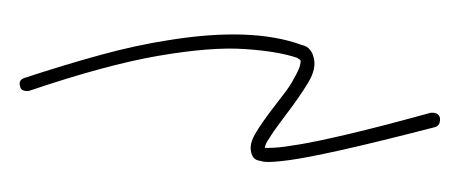

<svg xmlns="http://www.w3.org/2000/svg" viewBox="-38 -287 664 276"><g transform="rotate(5 293.5 -149.0)"><path d="M351 -59Q348 -59 346 -59.5Q344 -60 342 -60Q333 -61 330 -71Q326 -82 333.5 -98Q341 -114 357 -139Q364 -150 371 -161Q378 -172 382 -182Q388 -195 389 -201Q390 -207 389 -209Q389 -209 387.5 -210Q386 -211 384 -212Q356 -219 307.5 -218Q259 -217 185 -197.5Q111 -178 4 -131Q0 -130 -4 -131Q-8 -132 -9 -136Q-13 -145 -4 -149Q52 -173 102 -191.5Q152 -210 197 -221Q315 -251 389 -231Q397 -230 401.5 -225Q406 -220 407 -216Q414 -200 402.5 -177Q391 -154 375 -129Q369 -119 364 -111Q359 -103 355 -95Q351 -88 350 -84.5Q349 -81 349 -79Q352 -79 363 -80.5Q374 -82 399 -88.5Q424 -95 468 -109.5Q512 -124 582 -150Q593 -152 596 -144Q598 -133 590 -130Q508 -101 459 -85.5Q410 -70 385.5 -64.5Q361 -59 351 -59Z"/></g></svg>

Font: Redacted Script Light
Style: Regular
Weight: 300
Designer: Christian Naths
Foundry: Christian Naths
Version: Version 1.001; ttfautohint (v1.8.3)